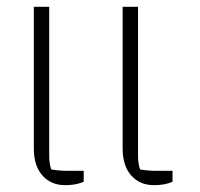

<svg xmlns="http://www.w3.org/2000/svg" viewBox="-20 -532 586 562"><path d="M79 -97V-512H124V-77Q124 -53 130 -36Q153 -32 177 -32H225V0Q203 10 171 10Q129 10 104 -18.5Q79 -47 79 -97ZM339 -97V-512H384V-77Q384 -53 390 -36Q413 -32 437 -32H485V0Q463 10 431 10Q389 10 364 -18.5Q339 -47 339 -97Z"/></svg>

Font: Athiti Light
Style: Regular
Weight: 300
Designer: CadsonDemak Team
Foundry: CadsonDemak
Version: Version 1.032